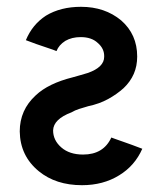

<svg xmlns="http://www.w3.org/2000/svg" viewBox="-20 -532 476 564"><path d="M56 -414Q90 -401 109 -395Q128 -389 135.5 -386Q143 -383 144.5 -382.5Q146 -382 146 -382Q153 -400 172 -412Q191 -423 217 -423Q249 -423 267 -406Q287 -389 286 -365Q286 -335 239 -318Q228 -315 217 -311.5Q206 -308 194 -305Q122 -287 85 -252Q38 -209 38 -146Q39 -74 94 -29Q144 12 221 12Q283 12 330 -17Q376 -45 398 -95Q364 -108 345 -114.5Q326 -121 318 -124Q310 -127 308.5 -127.5Q307 -128 307 -128Q284 -78 224 -78Q184 -78 160 -99Q136 -120 136 -149Q137 -182 190 -202Q200 -208 212.5 -212Q225 -216 239 -220Q272 -227 297.5 -241Q323 -255 343 -273Q363 -292 373 -315Q383 -338 383 -366Q383 -431 336 -472Q288 -512 218 -512Q158 -512 115 -486Q75 -460 56 -414Z"/></svg>

Font: Unageo
Style: Medium
Weight: 500
Designer: Richard Sepsi
Foundry: Richard Sepsi
Version: Version 2.000